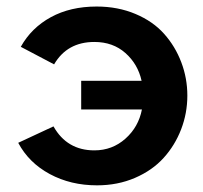

<svg xmlns="http://www.w3.org/2000/svg" viewBox="-20 -553 616 582"><path d="M273.9 8.8Q194.3 8.8 130.9 -25.4Q67.4 -59.6 35.2 -120.1L142.1 -169.9Q183.1 -97.2 266.1 -97.2Q320.3 -97.2 360.1 -132.6Q399.9 -168 410.2 -221.2H226.1V-308.1H409.2Q397.9 -358.9 360.1 -392.3Q322.3 -425.8 266.1 -425.8Q183.6 -425.8 144 -357.9L43 -411.1Q75.2 -468.8 134.3 -501Q193.4 -533.2 272.9 -533.2Q337.4 -533.2 390.6 -510.7Q443.8 -488.3 477.5 -450.4Q511.2 -412.6 529.5 -364.3Q547.9 -315.9 547.9 -263.2Q547.9 -210 529.1 -161.1Q510.3 -112.3 476.1 -74.5Q441.9 -36.6 389.4 -13.9Q336.9 8.8 273.9 8.8Z"/></svg>

Font: Rawline
Style: Bold
Weight: 700
Designer: Matt McInerney, Pablo Impallari, Rodrigo Fuenzalida
Foundry: Matt McInerney, Pablo Impallari, Rodrigo Fuenzalida
Version: Version 4.020;PS 004.020;hotconv 1.0.88;makeotf.lib2.5.64775